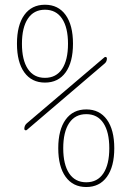

<svg xmlns="http://www.w3.org/2000/svg" viewBox="-20 -750 540 790"><path d="M80.1 -219.7Q80.1 -233.4 89.8 -242.2L410.2 -514.6Q413.1 -516.6 416.5 -515.1Q419.9 -513.7 419.9 -509.8Q419.9 -496.1 410.2 -488.3L89.8 -214.8Q86.9 -212.9 83.5 -214.4Q80.1 -215.8 80.1 -219.7ZM235.4 -673.3Q210.9 -710 165 -710Q119.1 -710 94.7 -673.3Q70.3 -636.7 70.3 -569.8Q70.3 -502.9 94.7 -466.3Q119.1 -429.7 165 -429.7Q210.9 -429.7 235.4 -466.3Q259.8 -502.9 259.8 -569.8Q259.8 -636.7 235.4 -673.3ZM250 -452.1Q219.7 -410.2 165 -410.2Q110.4 -410.2 80.1 -452.1Q49.8 -494.1 49.8 -570.3Q49.8 -646.5 80.1 -688.5Q110.4 -730.5 165 -730.5Q219.7 -730.5 250 -688.5Q280.3 -646.5 280.3 -570.3Q280.3 -494.1 250 -452.1ZM264.6 -36.6Q289.1 0 335 0Q380.9 0 405.3 -36.6Q429.7 -73.2 429.7 -140.1Q429.7 -207 405.3 -243.7Q380.9 -280.3 335 -280.3Q289.1 -280.3 264.6 -243.7Q240.2 -207 240.2 -140.1Q240.2 -73.2 264.6 -36.6ZM250 -257.8Q280.3 -299.8 335 -299.8Q389.6 -299.8 419.9 -257.8Q450.2 -215.8 450.2 -140.1Q450.2 -64.5 419.9 -22.5Q389.6 19.5 335 19.5Q280.3 19.5 250 -22.5Q219.7 -64.5 219.7 -140.1Q219.7 -215.8 250 -257.8Z"/></svg>

Font: Rounded-X Mgen+ 1m thin
Style: Regular
Weight: 100
Designer: [Source Han Sans]
Ryoko NISHIZUKA  (kana & ideographs); Paul D. Hunt (Latin, Greek & Cyrillic); Wenlong ZHANG  (bopomofo
Version: Version 1.059.20150602